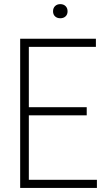

<svg xmlns="http://www.w3.org/2000/svg" viewBox="-20 -932 518 952"><path d="M80 0V-740H455.5V-699.5H123V-400.5H410V-360H123V-40.5H460.5V0ZM279 -841.5Q263 -841.5 253 -850.8Q243 -860 243 -876Q243 -892 253 -901.8Q263 -911.5 279 -911.5Q295 -911.5 305 -901.8Q315 -892 315 -876Q315 -860 305 -850.8Q295 -841.5 279 -841.5Z"/></svg>

Font: Encode Sans Condensed ExtraLight
Style: Regular
Weight: 200
Width: 3
Designer: Multiple Designers
Foundry: Impallari Type
Version: Version 3.000; ttfautohint (v1.8.3) -l 8 -r 50 -G 200 -x 14 